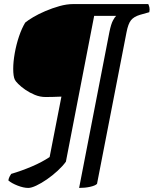

<svg xmlns="http://www.w3.org/2000/svg" viewBox="-20 -724 756 944"><path d="M119 200Q96 200 66.5 188.5Q37 177 21 163Q23 152 27.5 143.5Q32 135 35 131Q86 116 136.5 94.5Q187 73 224 48L282 -249Q260 -248 239.5 -247.5Q219 -247 204 -247Q177 -247 151.5 -257.5Q126 -268 105 -282.5Q84 -297 70 -311Q56 -325 53 -332Q45 -348 45 -386Q45 -420 52.5 -462.5Q60 -505 73.5 -545Q87 -585 104 -613Q117 -624 143 -639.5Q169 -655 203 -669.5Q237 -684 272.5 -694Q308 -704 341 -704H709Q712 -698 714.5 -688Q717 -678 714 -664L668 -651Q638 -642 624 -624.5Q610 -607 602 -565L457 180Q448 189 423 194.5Q398 200 369 200L518 -567Q526 -606 535.5 -623.5Q545 -641 551 -646H443L304 71Q288 93 263 116Q238 139 210.5 158Q183 177 158.5 188.5Q134 200 119 200Z"/></svg>

Font: Texturina 72pt 72pt Regular
Style: Bold Italic
Weight: 700
Italic angle: -11°
Designer: Guillermo Torres Carreño
Foundry: Omnibus-Type
Version: Version 1.002; ttfautohint (v1.8.3)